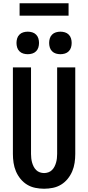

<svg xmlns="http://www.w3.org/2000/svg" viewBox="-20 -1148 540 1176"><path d="M250 8Q223 8 196 2.5Q169 -3 146 -17Q123 -31 105.5 -52.5Q88 -74 77.5 -99Q67 -124 63 -151Q59 -178 59 -205V-735H170V-205Q170 -192 171.5 -178.5Q173 -165 176.5 -152.5Q180 -140 186 -128Q192 -116 201.5 -106.5Q211 -97 224 -92.5Q237 -88 250 -88Q263 -88 276 -92.5Q289 -97 298.5 -106.5Q308 -116 314 -128Q320 -140 323.5 -152.5Q327 -165 328.5 -178.5Q330 -192 330 -205V-735H441V-205Q441 -178 437 -151Q433 -124 422.5 -99Q412 -74 394.5 -52.5Q377 -31 354 -17Q331 -3 304 2.5Q277 8 250 8ZM350 -816Q336 -816 322.5 -820Q309 -824 299 -834Q289 -844 285 -857.5Q281 -871 281 -885Q281 -899 285 -912.5Q289 -926 299 -936Q309 -946 322.5 -950Q336 -954 350 -954Q364 -954 377.5 -950Q391 -946 401 -936Q411 -926 415 -912.5Q419 -899 419 -885Q419 -871 415 -857.5Q411 -844 401 -834Q391 -824 377.5 -820Q364 -816 350 -816ZM150 -816Q136 -816 122.5 -820Q109 -824 99 -834Q89 -844 85 -857.5Q81 -871 81 -885Q81 -899 85 -912.5Q89 -926 99 -936Q109 -946 122.5 -950Q136 -954 150 -954Q164 -954 177.5 -950Q191 -946 201 -936Q211 -926 215 -912.5Q219 -899 219 -885Q219 -871 215 -857.5Q211 -844 201 -834Q191 -824 177.5 -820Q164 -816 150 -816ZM100 -1052V-1128H400V-1052Z"/></svg>

Font: Iosevka Algr
Style: Bold
Weight: 700
Monospace: yes
Designer: Belleve Invis
Foundry: Belleve Invis
Version: Version 26.0.2; ttfautohint (v1.8.3)